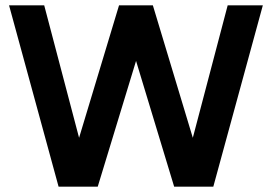

<svg xmlns="http://www.w3.org/2000/svg" viewBox="-20 -701 1021 721"><path d="M634 0 454 -594 427 -681H554L738 -71L676 -77L835 -681H967L781 0ZM200 0 14 -681H146L305 -77L243 -71L427 -681H554L528 -594L347 0Z"/></svg>

Font: Gabarito SemiBold
Style: Regular
Weight: 600
Designer: Leandro Assis / Alvaro Franca / Felipe Casaprima
Foundry: Naipe Foundry
Version: Version 1.000